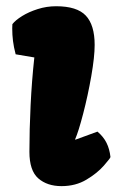

<svg xmlns="http://www.w3.org/2000/svg" viewBox="-20 -599 390 628"><path d="M31.2 -421.4Q24.9 -445.3 22.5 -465.1Q20 -484.9 20 -506.3L20.5 -520Q30.8 -533.2 52.5 -546.6Q74.2 -560.1 103.3 -569.3Q132.3 -578.6 163.6 -578.6Q231.9 -578.6 260.7 -547.9Q289.6 -517.1 289.6 -452.1Q289.6 -413.1 278.6 -350.1Q267.6 -287.1 252.2 -227.8Q236.8 -168.5 225.6 -143.1L226.6 -142.1L298.8 -168.5Q318.4 -151.9 328.4 -131.8Q338.4 -111.8 341.3 -85.4Q341.3 -82 319.8 -57.4Q298.3 -32.7 262.9 -11.5Q227.5 9.8 181.2 9.8Q134.3 9.8 105.2 -15.6Q76.2 -41 76.2 -102.5Q76.2 -174.3 80.1 -254.9Q84 -335.4 92.3 -411.1Z"/></svg>

Font: Kavoon
Style: Regular
Weight: 400
Designer: Viktoriya Grabowska
Foundry: Viktoriya Grabowska
Version: Version 1.004; ttfautohint (v1.4.1)